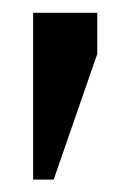

<svg xmlns="http://www.w3.org/2000/svg" viewBox="-20 -143 205 302"><path d="M32.1 -122.9H133V-58.2L64.4 139.5H32.1Z"/></svg>

Font: Teko Variable Light
Style: Regular
Weight: 300
Designer: Manushi Parikh, Jonny Pinhorn
Foundry: Indian Type Foundry
Version: Version 3.000